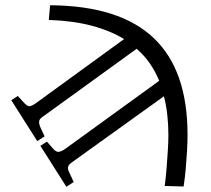

<svg xmlns="http://www.w3.org/2000/svg" viewBox="-20 -542 803 732"><path d="M233 170 134 14 159 -2 179 21Q192 37 202 37Q212 37 228 26L587 -234Q573 -268 552 -299Q531 -330 501 -356L143 -97Q131 -89 129.5 -81Q128 -73 132 -61L150 -22L122 -4L23 -160L48 -176L69 -153Q83 -137 91.5 -137Q100 -137 116 -148L453 -393Q401 -425 329.5 -444Q258 -463 166 -466L171 -522Q305 -521 403.5 -489.5Q502 -458 566.5 -396.5Q631 -335 663 -243Q695 -151 695 -28Q695 1 693 35Q691 69 688 103Q685 137 680 169L608 167Q612 137 615 100.5Q618 64 620 30Q622 -4 622 -26Q622 -65 618 -102.5Q614 -140 605 -175L254 77Q241 86 239.5 95Q238 104 243 113L261 152Z"/></svg>

Font: Literata Light
Style: Italic
Weight: 300
Italic angle: -2°
Designer: Latin by Veronika Burian and Jose Scaglione. Greek by Irene Vlachou. Cyrillic by Vera Evstafieva
Foundry: TypeTogether
Version: Version 3.103;gftools[0.9.29]